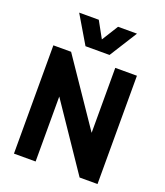

<svg xmlns="http://www.w3.org/2000/svg" viewBox="-153 -956 907 1058"><g transform="rotate(20 300.0 -426.5)"><path d="M223 -691 127 -853H242L295 -757L355 -853H466L364 -691ZM440 0 182 -381V0H55V-635H159L418 -254V-635H545V0Z"/></g></svg>

Font: Gemunu Libre ExtraBold
Style: Regular
Weight: 800
Designer: Puspanada Ekanayake, Sola Matas, Pathum Egodawatta, Kosala Senevirathne
Foundry: mooniak
Version: Version 1.100